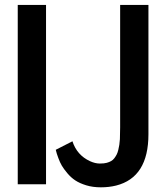

<svg xmlns="http://www.w3.org/2000/svg" viewBox="-20 -760 691 792"><path d="M210 -142.1 278.8 -177.2Q297.4 -120.1 351.1 -95.2Q372.6 -85.4 391.4 -85.4Q410.2 -85.4 420.4 -88.4Q430.7 -91.3 438.2 -95.5Q445.8 -99.6 451.7 -107.4Q457.5 -115.2 461.4 -122.8Q465.3 -130.4 468 -141.8Q470.7 -153.3 472.2 -162.6Q473.6 -171.9 474.6 -186Q475.6 -206.1 475.6 -234.9V-739.7H592.3V-206.1Q592.3 -28.3 459 5.4Q429.7 12.7 396.2 12.7Q362.8 12.7 335.7 4.4Q308.6 -3.9 290.5 -15.9Q272.5 -27.8 257.6 -45.7Q242.7 -63.5 234.9 -76.9Q227.1 -90.3 220.7 -107.9Q213.4 -127 210 -142.1ZM53.2 0V-739.7H169.9V0Z"/></svg>

Font: News Cycle
Style: Bold
Weight: 700
Version: Version 0.5.1